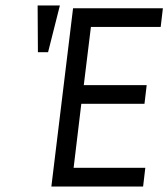

<svg xmlns="http://www.w3.org/2000/svg" viewBox="-20 -679 613 699"><path d="M501 0 509 -68H248L276 -301H506L514 -369H285L311 -581H565L573 -649H246L167 0ZM155 -489 198 -659H117L118 -489Z"/></svg>

Font: Gamestation Condensed
Style: Italic
Weight: 400
Width: 3
Designer: Jonas Hecksher
Foundry: Jonas Hecksher, Playtypeª, e-types AS
Version: Version 1.003